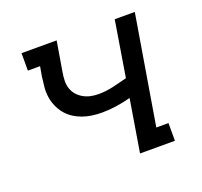

<svg xmlns="http://www.w3.org/2000/svg" viewBox="-98 -642 796 755"><g transform="rotate(-20 300.0 -265.0)"><path d="M366 0 402 -219Q372 -211 341.5 -206.5Q311 -202 281 -202Q260 -202 239 -205Q218 -208 199 -215Q180 -222 163.5 -233Q147 -244 134.5 -259.5Q122 -275 114 -293.5Q106 -312 103 -332.5Q100 -353 102 -374Q104 -395 107 -417L114 -457H63V-530H210L189 -405Q186 -388 185.5 -370.5Q185 -353 190 -337.5Q195 -322 205.5 -310Q216 -298 230 -290Q244 -282 260 -278.5Q276 -275 293 -275Q324 -275 354.5 -282Q385 -289 415 -297L453 -530H537L461 -74H512V0Z"/></g></svg>

Font: Iosevka Curly Slab Extended
Style: Italic
Weight: 400
Width: 7
Italic angle: -9°
Monospace: yes
Designer: Belleve Invis
Foundry: Belleve Invis
Version: Version 11.1.0; ttfautohint (v1.8.3)